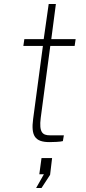

<svg xmlns="http://www.w3.org/2000/svg" viewBox="-20 -712 432 962"><path d="M354 -482 359 -516H237L260 -692H224L199 -516H102L97 -482H195L146 -116C135 -33 154 0 228 0C242 0 283 -1 295 -5L300 -34H230C193 -34 175 -49 184 -121L232 -482ZM161 230H188L231 164L241 80H188L177 161H200Z"/></svg>

Font: United Sans Thin
Style: Italic
Weight: 100
Italic angle: -8°
Designer: Pablo Impallari, Rodrigo Fuenzalida (Modified by Dan O. Williams)
Version: Version 1.000;PS 001.000;hotconv 1.0.88;makeotf.lib2.5.64775